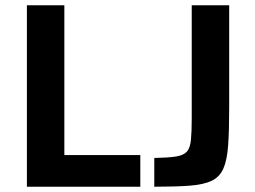

<svg xmlns="http://www.w3.org/2000/svg" viewBox="-20 -708 967 728"><path d="M82 0V-688H224V-120H512V0ZM565 0V-109Q618 -110 647 -114.5Q676 -119 688.5 -133Q701 -147 704 -177.5Q707 -208 707 -260V-688H849V-298Q849 -212 845 -156.5Q841 -101 827 -69Q813 -37 782.5 -22.5Q752 -8 699.5 -4Q647 0 565 0Z"/></svg>

Font: Saira Thin SemiBold
Style: Regular
Weight: 600
Version: Version 1.101